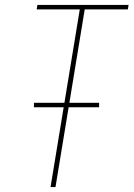

<svg xmlns="http://www.w3.org/2000/svg" viewBox="-20 -755 540 775"><path d="M184 0 237 -322H117V-340H240L302 -717H128L131 -735H499L496 -717H322L260 -340H380V-322H257L204 0Z"/></svg>

Font: Iosevka Term Curly Thin
Style: Italic
Weight: 100
Italic angle: -9°
Designer: Belleve Invis
Foundry: Belleve Invis
Version: Version 32.3.0